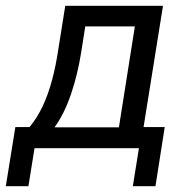

<svg xmlns="http://www.w3.org/2000/svg" viewBox="-47 -511 648 662"><path d="M-27 131 6 -73H55Q82 -106 100.5 -145.5Q119 -185 132.5 -235Q146 -285 155 -347L178 -491H515L448 -73H521L489 131H411L432 0H72L51 131ZM141 -72H363L418 -420H247L233 -331Q221 -255 198 -187Q175 -119 141 -72Z"/></svg>

Font: Nunito Sans 10pt SemiCondensed Medium
Style: Italic
Weight: 500
Width: 4
Italic angle: -9°
Designer: Vernon Adams
Foundry: Vernon Adams
Version: Version 3.101;gftools[0.9.27]